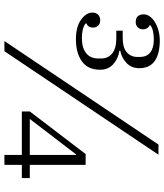

<svg xmlns="http://www.w3.org/2000/svg" viewBox="43 -787 744 870"><g transform="rotate(90 415.0 -352.0)"><path d="M158 -324Q101 -324 69 -347.5Q37 -371 37 -398Q37 -415 46.5 -424.5Q56 -434 72 -434Q88 -434 96.5 -424.5Q105 -415 105 -401Q105 -380 86 -371V-368Q108 -351 152 -351Q197 -351 221 -370.5Q245 -390 245 -425V-438Q245 -470 222 -488.5Q199 -507 154 -507H119V-536H152Q196 -536 217 -554.5Q238 -573 238 -602V-614Q238 -645 217.5 -661Q197 -677 160 -677Q114 -677 94 -661V-659Q113 -649 113 -628Q113 -614 104 -604.5Q95 -595 80 -595Q45 -595 45 -632Q45 -645 53.5 -657.5Q62 -670 78 -680.5Q94 -691 116 -697.5Q138 -704 164 -704Q224 -704 256.5 -681Q289 -658 289 -611Q289 -576 265.5 -553.5Q242 -531 210 -525V-521Q245 -516 270.5 -493.5Q296 -471 296 -433Q296 -379 258.5 -351.5Q221 -324 158 -324ZM635 -698H681L212 0H166ZM682 -79H485V-115L678 -368H727V-115H787V-79H727V0H682ZM519 -115H682V-324H679Z"/></g></svg>

Font: IBM Plex Serif Light
Style: Regular
Weight: 300
Designer: Mike Abbink, Paul van der Laan, Pieter van Rosmalen
Foundry: Bold Monday
Version: Version 3.001